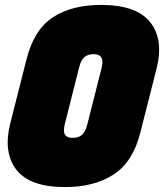

<svg xmlns="http://www.w3.org/2000/svg" viewBox="-20 -740 666 780"><path d="M391 -720Q534 -720 590 -650Q646 -580 616 -461L550 -201Q520 -82 441.5 -31Q363 20 244 20Q101 20 46.5 -50.5Q-8 -121 22 -240L88 -500Q118 -619 194.5 -669.5Q271 -720 391 -720ZM243 -235Q235 -201 247 -189Q256 -180 275 -180Q299 -180 313 -192Q327 -204 334 -232L393 -465Q401 -498 388 -511Q379 -520 361 -520Q337 -520 323 -508Q309 -496 302 -468Z"/></svg>

Font: Recursive Mn Lnr St XBk
Style: Italic
Weight: 1000
Italic angle: -15°
Monospace: yes
Version: Version 1.079;hotconv 1.0.112;makeotfexe 2.5.65598; ttfautoh